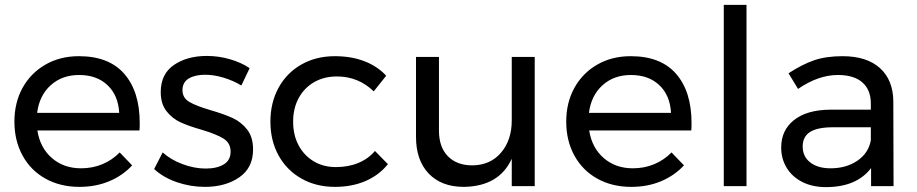

<svg xmlns="http://www.w3.org/2000/svg" viewBox="-20 -762 3753 786"><path d="M552 -258Q552 -238 551 -228H133Q144 -157 192.5 -115Q241 -73 312 -73Q359 -73 399.5 -90Q440 -107 470 -138L521 -85Q482 -43 427 -20Q372 3 305 3Q227 3 166.5 -30.5Q106 -64 72.5 -125Q39 -186 39 -264Q39 -342 72.5 -402.5Q106 -463 166 -497.5Q226 -532 303 -532Q426 -532 489 -459.5Q552 -387 552 -258ZM468 -300Q464 -372 420 -413.5Q376 -455 304 -455Q234 -455 187.5 -413Q141 -371 132 -300Z M820 -456Q778 -456 752.5 -440.5Q727 -425 727 -393Q727 -361 755.5 -344.5Q784 -328 842 -311Q897 -295 932 -279Q967 -263 991.5 -232Q1016 -201 1016 -150Q1016 -75 959.5 -36Q903 3 819 3Q760 3 704.5 -16Q649 -35 611 -70L646 -138Q679 -108 727.5 -90Q776 -72 822 -72Q868 -72 896 -89Q924 -106 924 -141Q924 -177 894.5 -195Q865 -213 805 -231Q752 -246 718.5 -261.5Q685 -277 661.5 -307Q638 -337 638 -385Q638 -459 692 -496Q746 -533 827 -533Q875 -533 921.5 -519.5Q968 -506 1002 -483L968 -412Q935 -432 895.5 -444Q856 -456 820 -456Z M1359 -449Q1307 -449 1266.5 -426Q1226 -403 1203 -361Q1180 -319 1180 -264Q1180 -209 1202.5 -167Q1225 -125 1264.5 -101.5Q1304 -78 1355 -78Q1406 -78 1447 -95Q1488 -112 1515 -144L1568 -90Q1532 -45 1476.5 -21Q1421 3 1351 3Q1274 3 1214 -31Q1154 -65 1120.5 -125.5Q1087 -186 1087 -264Q1087 -342 1120.5 -403Q1154 -464 1214 -498Q1274 -532 1351 -532Q1418 -532 1471.5 -511.5Q1525 -491 1561 -452L1510 -388Q1447 -449 1359 -449Z M2169 -529V0H2075V-112Q2023 1 1879 3Q1787 3 1735 -51.5Q1683 -106 1683 -202V-529H1777V-227Q1777 -160 1813.5 -122.5Q1850 -85 1914 -85Q1988 -86 2031.5 -137.5Q2075 -189 2075 -269V-529Z M2811 -258Q2811 -238 2810 -228H2392Q2403 -157 2451.5 -115Q2500 -73 2571 -73Q2618 -73 2658.5 -90Q2699 -107 2729 -138L2780 -85Q2741 -43 2686 -20Q2631 3 2564 3Q2486 3 2425.5 -30.5Q2365 -64 2331.5 -125Q2298 -186 2298 -264Q2298 -342 2331.5 -402.5Q2365 -463 2425 -497.5Q2485 -532 2562 -532Q2685 -532 2748 -459.5Q2811 -387 2811 -258ZM2727 -300Q2723 -372 2679 -413.5Q2635 -455 2563 -455Q2493 -455 2446.5 -413Q2400 -371 2391 -300Z M2943 -742H3036V0H2943Z M3546 0V-74Q3487 4 3361 4Q3306 4 3264.5 -17Q3223 -38 3200.5 -75Q3178 -112 3178 -158Q3178 -229 3230.5 -270.5Q3283 -312 3377 -313H3545V-338Q3545 -394 3510.5 -424.5Q3476 -455 3410 -455Q3330 -455 3247 -398L3208 -462Q3265 -499 3313.5 -515.5Q3362 -532 3429 -532Q3528 -532 3582 -483.5Q3636 -435 3637 -348L3638 0ZM3545 -188V-241H3390Q3327 -241 3296.5 -222Q3266 -203 3266 -162Q3266 -121 3297 -97Q3328 -73 3380 -73Q3445 -73 3490.5 -104.5Q3536 -136 3545 -188Z"/></svg>

Font: Montserrat
Style: Regular
Weight: 400
Designer: Julieta Ulanovsky
Foundry: Julieta Ulanovsky
Version: Version 6.001